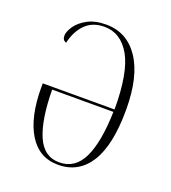

<svg xmlns="http://www.w3.org/2000/svg" viewBox="-107 -624 638 716"><g transform="rotate(20 211.5 -266.5)"><path d="M203 10Q127 10 86.5 -56.5Q46 -123 46 -240V-256H331Q331 -402 293.5 -467.5Q256 -533 191 -533Q144 -533 115.5 -504.5Q87 -476 76 -428Q61 -433 61 -450Q61 -467 76 -489Q91 -511 120.5 -527Q150 -543 194 -543Q277 -543 324.5 -472Q372 -401 372 -270Q372 -129 328 -59.5Q284 10 203 10ZM204 0Q267 0 297 -63Q327 -126 330 -246H87Q88 -128 115.5 -64Q143 0 204 0Z"/></g></svg>

Font: Noto Serif Display Condensed ExtraLight
Style: Regular
Weight: 200
Width: 3
Designer: Monotype Design Team
Foundry: Monotype Imaging Inc.
Version: Version 2.009